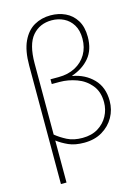

<svg xmlns="http://www.w3.org/2000/svg" viewBox="-138 -815 792 1094"><g transform="rotate(-15 258.0 -268.0)"><path d="M81 204V-495Q81 -583 106.5 -637Q132 -691 175 -715.5Q218 -740 272 -740Q319 -740 358.5 -721.5Q398 -703 422 -664.5Q446 -626 446 -567Q446 -491 407 -444.5Q368 -398 303 -376V-374Q376 -361 424 -312Q472 -263 472 -182Q472 -130 447.5 -86.5Q423 -43 378 -16Q333 11 271 11Q217 11 180 -5.5Q143 -22 114 -44V204ZM114 -498V-79Q142 -56 179 -37Q216 -18 269 -18Q323 -18 361 -41.5Q399 -65 419 -102.5Q439 -140 439 -183Q439 -245 406.5 -284.5Q374 -324 324.5 -342Q275 -360 224 -360H178V-388H226Q282 -388 324.5 -410.5Q367 -433 390.5 -473Q414 -513 414 -565Q414 -614 394 -646.5Q374 -679 341.5 -695Q309 -711 271 -711Q200 -711 157 -661Q114 -611 114 -498Z"/></g></svg>

Font: Murecho ExtraLight
Style: Regular
Weight: 200
Designer: Neil Summerour
Foundry: Positype
Version: Version 1.010; ttfautohint (v1.8.3)